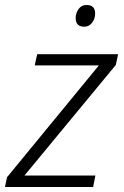

<svg xmlns="http://www.w3.org/2000/svg" viewBox="-35 -749 496 769"><path d="M-15 0 -7 -39 361 -487H104L114 -532H438L429 -489L63 -46H347L338 0ZM303 -642Q321 -642 333.5 -657.5Q346 -673 346 -695Q346 -729 312 -729Q291 -729 279.5 -712.5Q268 -696 268 -677Q268 -642 303 -642Z"/></svg>

Font: Noto Sans UI Light
Style: Italic
Weight: 300
Italic angle: -12°
Designer: Monotype Design Team
Foundry: Monotype Imaging Inc.
Version: Version 1.901